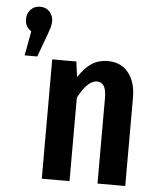

<svg xmlns="http://www.w3.org/2000/svg" viewBox="-53 -802 695 848"><g transform="rotate(5 294.0 -378.0)"><path d="M149 -695Q149 -683 144.5 -667.5Q140 -652 135 -639Q130 -626 128 -620L97 -536H41L61 -644Q33 -663 33 -695Q33 -721 49 -738.5Q65 -756 91 -756Q117 -756 133 -739Q149 -722 149 -695ZM534 -392V0H411V-378Q411 -416 400.5 -432.5Q390 -449 370 -449Q328 -449 287 -370V0H164V-529H271L280 -460Q307 -502 337.5 -522.5Q368 -543 411 -543Q468 -543 501 -502Q534 -461 534 -392Z"/></g></svg>

Font: Fira Sans Compressed Medium
Style: Regular
Weight: 500
Width: 1
Designer: bBox Type GmbH & Carrois Corporate GbR & Edenspiekermann AG
Foundry: bBox Type GmbH & Carrois Corporate GbR & Edenspiekermann AG
Version: Version 4.301